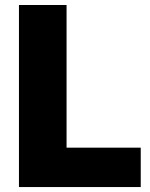

<svg xmlns="http://www.w3.org/2000/svg" viewBox="-20 -756 607 776"><path d="M548.8 -159.2V0H56.6V-735.8H249V-159.2Z"/></svg>

Font: Estedad-FD Black
Style: Regular
Weight: 900
Designer: Amin Abedi
Version: Version 7.3